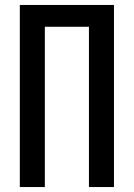

<svg xmlns="http://www.w3.org/2000/svg" viewBox="-20 -755 540 775"><path d="M60 0V-735H440V0H339V-647H161V0Z"/></svg>

Font: Zed Sans Semibold
Style: Regular
Weight: 600
Designer: Belleve Invis
Foundry: Belleve Invis
Version: Version 1.0.0; ttfautohint (v1.8.4)